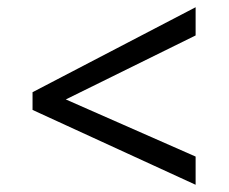

<svg xmlns="http://www.w3.org/2000/svg" viewBox="-20 -588 632 531"><path d="M70 -284V-333L521 -568V-490L162 -313L521 -155V-77Z"/></svg>

Font: hexkannada15
Style: Book
Weight: 400
Designer: Jelle Bosma - Monotype Design Team
Foundry: Monotype Imaging Inc.
Version: Version 2.003